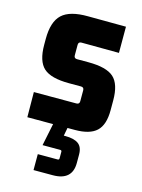

<svg xmlns="http://www.w3.org/2000/svg" viewBox="-111 -565 630 850"><g transform="rotate(15 204.5 -140.0)"><path d="M259 1H225L218 38H225Q265 38 285 52.5Q305 67 305 102V140Q305 220 216 220H128V147H219Q226 147 226 140V110Q226 103 219 103H138L159 1H41L40 -114H235Q249 -114 249 -128V-178Q249 -192 235 -192H180Q97 -192 63.5 -222.5Q30 -253 30 -328V-355Q30 -434 66 -467.5Q102 -501 185 -500L359 -499V-379L187 -380Q173 -380 173 -366V-318Q173 -304 187 -304H239Q322 -304 355.5 -274Q389 -244 389 -169V-124Q389 -57 358 -28Q327 1 259 1Z"/></g></svg>

Font: Gemunu Libre ExtraBold
Style: Regular
Weight: 800
Designer: Puspanada Ekanayake, Sola Matas, Pathum Egodawatta, Kosala Senevirathne
Foundry: mooniak
Version: Version 1.100